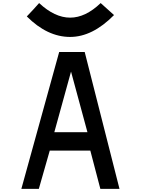

<svg xmlns="http://www.w3.org/2000/svg" viewBox="-20 -1214 905 1234"><path d="M152.3 -1108.4Q284.2 -976.6 430.7 -976.6Q574.2 -976.6 712.9 -1117.2Q643.6 -1178.7 627 -1194.3Q529.3 -1100.6 430.7 -1100.6Q332 -1100.6 231.4 -1194.3Q198.2 -1156.2 152.3 -1108.4ZM329.1 -364.3 436.5 -753.9 542 -364.3ZM117.2 0H229.5L299.8 -246.1H560.5L625 0H748L524.4 -879.9H360.4Z"/></svg>

Font: OCR-B
Style: Regular
Weight: 400
Version: 1.1